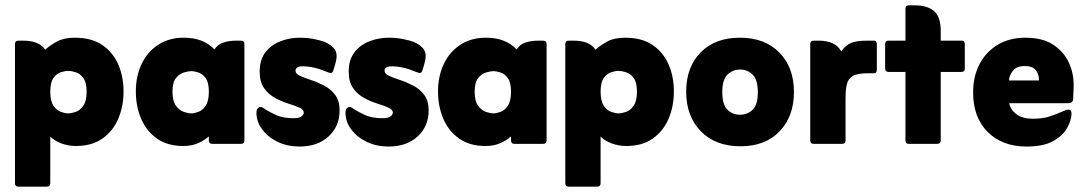

<svg xmlns="http://www.w3.org/2000/svg" viewBox="-20 -538 4057 718"><path d="M168 -27V147Q168 160 155 160H49Q36 160 36 147V-373Q36 -386 49 -386H67Q95 -386 116 -378Q137 -370 149 -352Q166 -368 192.5 -382.5Q219 -397 260 -397Q322 -397 362 -370Q402 -343 422 -297.5Q442 -252 442 -196Q442 -140 422 -93.5Q402 -47 362.5 -19.5Q323 8 264 8Q236 8 210 -1.5Q184 -11 168 -27ZM235 -114Q247 -114 263 -119.5Q279 -125 291.5 -142.5Q304 -160 304 -195Q304 -230 291.5 -246.5Q279 -263 262.5 -268Q246 -273 235 -273Q224 -273 208 -268Q192 -263 180 -246.5Q168 -230 168 -195Q168 -160 180 -142.5Q192 -125 208 -119.5Q224 -114 235 -114Z M761 -28Q743 -12 719.5 -2Q696 8 665 8Q607 8 567.5 -19.5Q528 -47 508 -93.5Q488 -140 488 -196Q488 -253 509.5 -298.5Q531 -344 571.5 -370.5Q612 -397 667 -397Q741 -397 782 -353Q793 -371 814 -378.5Q835 -386 864 -386H881Q894 -386 894 -373V-13Q894 0 881 0H774Q761 0 761 -13ZM695 -114Q706 -114 721.5 -119.5Q737 -125 749 -142.5Q761 -160 761 -195Q761 -230 749 -246Q737 -262 721.5 -267Q706 -272 695 -272Q685 -272 668 -267Q651 -262 638 -246Q625 -230 625 -195Q625 -160 638 -142.5Q651 -125 667.5 -119.5Q684 -114 695 -114Z M939 -116Q939 -128 944 -133Q949 -138 954 -138Q958 -138 962.5 -135.5Q967 -133 974 -128Q988 -119 1013 -107.5Q1038 -96 1078 -96Q1098 -96 1107 -102.5Q1116 -109 1116 -117Q1116 -128 1099.5 -135.5Q1083 -143 1058.5 -150.5Q1034 -158 1009 -171.5Q984 -185 967.5 -208.5Q951 -232 951 -270Q951 -315 973 -343Q995 -371 1029.5 -384Q1064 -397 1100 -397Q1129 -397 1154 -392Q1179 -387 1195 -381Q1224 -368 1234 -349.5Q1244 -331 1233 -296L1226 -273Q1223 -265 1217 -265Q1213 -265 1210 -266.5Q1207 -268 1203 -269Q1154 -290 1111 -290Q1096 -290 1090.5 -285Q1085 -280 1085 -274Q1085 -262 1101.5 -254.5Q1118 -247 1142.5 -239Q1167 -231 1192 -218Q1217 -205 1233.5 -183Q1250 -161 1250 -125Q1250 -66 1209 -28Q1168 10 1100 10Q1055 10 1018.5 -7.5Q982 -25 960.5 -54Q939 -83 939 -116Z M1272 -116Q1272 -128 1277 -133Q1282 -138 1287 -138Q1291 -138 1295.5 -135.5Q1300 -133 1307 -128Q1321 -119 1346 -107.5Q1371 -96 1411 -96Q1431 -96 1440 -102.5Q1449 -109 1449 -117Q1449 -128 1432.5 -135.5Q1416 -143 1391.5 -150.5Q1367 -158 1342 -171.5Q1317 -185 1300.5 -208.5Q1284 -232 1284 -270Q1284 -315 1306 -343Q1328 -371 1362.5 -384Q1397 -397 1433 -397Q1462 -397 1487 -392Q1512 -387 1528 -381Q1557 -368 1567 -349.5Q1577 -331 1566 -296L1559 -273Q1556 -265 1550 -265Q1546 -265 1543 -266.5Q1540 -268 1536 -269Q1487 -290 1444 -290Q1429 -290 1423.5 -285Q1418 -280 1418 -274Q1418 -262 1434.5 -254.5Q1451 -247 1475.5 -239Q1500 -231 1525 -218Q1550 -205 1566.5 -183Q1583 -161 1583 -125Q1583 -66 1542 -28Q1501 10 1433 10Q1388 10 1351.5 -7.5Q1315 -25 1293.5 -54Q1272 -83 1272 -116Z M1891 -28Q1873 -12 1849.5 -2Q1826 8 1795 8Q1737 8 1697.5 -19.5Q1658 -47 1638 -93.5Q1618 -140 1618 -196Q1618 -253 1639.5 -298.5Q1661 -344 1701.5 -370.5Q1742 -397 1797 -397Q1871 -397 1912 -353Q1923 -371 1944 -378.5Q1965 -386 1994 -386H2011Q2024 -386 2024 -373V-13Q2024 0 2011 0H1904Q1891 0 1891 -13ZM1825 -114Q1836 -114 1851.5 -119.5Q1867 -125 1879 -142.5Q1891 -160 1891 -195Q1891 -230 1879 -246Q1867 -262 1851.5 -267Q1836 -272 1825 -272Q1815 -272 1798 -267Q1781 -262 1768 -246Q1755 -230 1755 -195Q1755 -160 1768 -142.5Q1781 -125 1797.5 -119.5Q1814 -114 1825 -114Z M2226 -27V147Q2226 160 2213 160H2107Q2094 160 2094 147V-373Q2094 -386 2107 -386H2125Q2153 -386 2174 -378Q2195 -370 2207 -352Q2224 -368 2250.5 -382.5Q2277 -397 2318 -397Q2380 -397 2420 -370Q2460 -343 2480 -297.5Q2500 -252 2500 -196Q2500 -140 2480 -93.5Q2460 -47 2420.5 -19.5Q2381 8 2322 8Q2294 8 2268 -1.5Q2242 -11 2226 -27ZM2293 -114Q2305 -114 2321 -119.5Q2337 -125 2349.5 -142.5Q2362 -160 2362 -195Q2362 -230 2349.5 -246.5Q2337 -263 2320.5 -268Q2304 -273 2293 -273Q2282 -273 2266 -268Q2250 -263 2238 -246.5Q2226 -230 2226 -195Q2226 -160 2238 -142.5Q2250 -125 2266 -119.5Q2282 -114 2293 -114Z M2749 9Q2655 9 2600.5 -47.5Q2546 -104 2546 -195Q2546 -287 2600 -342Q2654 -397 2747 -397Q2840 -397 2894.5 -341.5Q2949 -286 2949 -194Q2949 -103 2895.5 -47Q2842 9 2749 9ZM2747 -109Q2776 -109 2795 -128Q2814 -147 2814 -193Q2814 -240 2794.5 -259Q2775 -278 2748 -278Q2720 -278 2700.5 -259Q2681 -240 2681 -193Q2681 -147 2700 -128Q2719 -109 2747 -109Z M3126 -346Q3142 -369 3163 -377.5Q3184 -386 3221 -386H3248Q3259 -386 3259 -373V-277Q3259 -264 3248 -264H3224Q3187 -264 3169.5 -254Q3152 -244 3147 -223.5Q3142 -203 3142 -170V-13Q3142 0 3129 0H3023Q3010 0 3010 -13V-373Q3010 -386 3023 -386H3041Q3104 -386 3126 -346Z M3366 -269H3303Q3290 -269 3290 -282V-373Q3290 -386 3303 -386H3366V-506Q3366 -518 3378 -518H3401Q3448 -518 3473 -496.5Q3498 -475 3498 -422V-386H3576Q3588 -386 3588 -373V-282Q3588 -269 3576 -269H3498V-13Q3498 0 3484 0H3378Q3366 0 3366 -13Z M3754 -152Q3759 -127 3781.5 -110.5Q3804 -94 3841 -94Q3879 -94 3903.5 -102Q3928 -110 3958 -123Q3968 -128 3975 -128Q3987 -128 3987 -113Q3987 -90 3971.5 -61Q3956 -32 3919.5 -11Q3883 10 3819 10Q3728 10 3673.5 -44.5Q3619 -99 3619 -193Q3619 -251 3642.5 -297Q3666 -343 3710 -370Q3754 -397 3815 -397Q3878 -397 3917.5 -371.5Q3957 -346 3976 -306Q3995 -266 3995 -222Q3995 -203 3994 -189.5Q3993 -176 3993 -167Q3992 -152 3974 -152ZM3753 -237H3865Q3867 -255 3855.5 -273Q3844 -291 3811 -291Q3782 -291 3768 -273.5Q3754 -256 3753 -237Z"/></svg>

Font: Zain Black
Style: Regular
Weight: 900
Designer: Zain,Boutros
Foundry: Mobile Telecommunications Company (Zain), 2024
Version: Version 1.50; ttfautohint (v1.8.4)